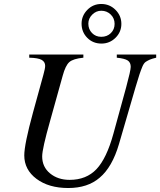

<svg xmlns="http://www.w3.org/2000/svg" viewBox="-20 -927 805 965"><path d="M490 -708Q447 -708 418.5 -737Q390 -766 390 -808Q390 -848 419 -877.5Q448 -907 489 -907Q531 -907 560.5 -877.5Q590 -848 590 -807Q590 -766 560.5 -737Q531 -708 490 -708ZM489 -873Q463 -873 443.5 -853.5Q424 -834 424 -808Q424 -780 442.5 -761Q461 -742 489 -742Q518 -742 537 -760.5Q556 -779 556 -807Q556 -835 536.5 -854Q517 -873 489 -873ZM765 -653V-637Q744 -632 733.5 -627.5Q723 -623 713 -616.5Q703 -610 695.5 -592Q688 -574 681 -553Q674 -532 661 -488L578 -203Q544 -87 481 -34Q421 18 323 18Q225 18 163.5 -28Q102 -74 102 -146Q102 -201 146 -362L198 -551Q207 -583 207 -596Q207 -616 189.5 -626Q172 -636 127 -637V-653H399V-637Q348 -632 328.5 -615Q309 -598 295 -546L232 -320Q192 -179 192 -141Q192 -88 231.5 -55.5Q271 -23 330 -23Q414 -23 465 -77Q516 -131 550 -255L614 -488Q637 -573 637 -591Q637 -613 622 -623Q607 -633 567 -637V-653Z"/></svg>

Font: STIX MathJax Latin
Style: Italic
Weight: 400
Italic angle: -16.33°
Designer: MicroPress Inc., with final additions and corrections provided by Coen Hoffman, Elsevier (retired)
Version: Version 1.1.1